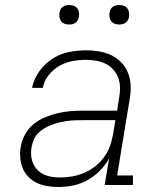

<svg xmlns="http://www.w3.org/2000/svg" viewBox="-20 -739 640 767"><path d="M213 8Q191 8 169 4.5Q147 1 128 -8Q109 -17 94 -32Q79 -47 71 -66.5Q63 -86 61 -108Q59 -130 63 -153Q67 -178 80 -202Q93 -226 114 -243Q135 -260 160 -270.5Q185 -281 211 -287Q237 -293 262 -295Q287 -297 313 -297H448L456 -349Q460 -370 459.5 -390.5Q459 -411 452 -429Q445 -447 432 -461.5Q419 -476 401.5 -484.5Q384 -493 364 -496.5Q344 -500 324 -500Q297 -500 269.5 -495Q242 -490 217.5 -476Q193 -462 174.5 -439Q156 -416 151 -388H108Q115 -423 136.5 -453.5Q158 -484 189 -504Q220 -524 255 -531Q290 -538 324 -538Q351 -538 377 -533.5Q403 -529 425.5 -518Q448 -507 465.5 -488.5Q483 -470 492 -446.5Q501 -423 502 -396.5Q503 -370 498 -343L448 -38H511V0H398L416 -106Q401 -79 378.5 -56.5Q356 -34 328.5 -19Q301 -4 272 2Q243 8 213 8ZM221 -30Q246 -30 270 -34.5Q294 -39 317.5 -49Q341 -59 361.5 -75.5Q382 -92 397 -113Q412 -134 420 -157.5Q428 -181 432 -205L441 -259H313Q297 -259 281.5 -258.5Q266 -258 251 -256Q236 -254 220.5 -250.5Q205 -247 189.5 -241.5Q174 -236 160 -228Q146 -220 134 -208.5Q122 -197 115.5 -182Q109 -167 106 -151Q103 -134 104.5 -117.5Q106 -101 112.5 -86Q119 -71 130.5 -59.5Q142 -48 156.5 -41.5Q171 -35 187.5 -32.5Q204 -30 221 -30ZM456 -641Q447 -641 438.5 -644Q430 -647 424.5 -654Q419 -661 417.5 -670.5Q416 -680 418 -690Q419 -696 422 -702Q425 -708 431 -712Q437 -716 443.5 -717.5Q450 -719 456 -719Q466 -719 474.5 -716Q483 -713 488.5 -706Q494 -699 495.5 -689.5Q497 -680 495 -670Q494 -664 490.5 -658Q487 -652 481.5 -648Q476 -644 469.5 -642.5Q463 -641 456 -641ZM256 -641Q247 -641 238.5 -644Q230 -647 224.5 -654Q219 -661 217.5 -670.5Q216 -680 218 -690Q219 -696 222 -702Q225 -708 231 -712Q237 -716 243.5 -717.5Q250 -719 256 -719Q266 -719 274.5 -716Q283 -713 288.5 -706Q294 -699 295.5 -689.5Q297 -680 295 -670Q294 -664 290.5 -658Q287 -652 281.5 -648Q276 -644 269.5 -642.5Q263 -641 256 -641Z"/></svg>

Font: Iosevka Curly Slab XLtExObl
Style: Regular
Weight: 200
Width: 7
Italic angle: -9°
Monospace: yes
Designer: Belleve Invis
Foundry: Belleve Invis
Version: Version 11.0.0; ttfautohint (v1.8.3)